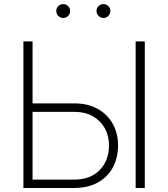

<svg xmlns="http://www.w3.org/2000/svg" viewBox="-20 -933 835 953"><path d="M127 -419.9H349.1Q416 -419.9 464.6 -392.8Q513.2 -365.7 539.6 -318.6Q565.9 -271.5 565.9 -211.4Q565.9 -148.4 539.6 -100.8Q513.2 -53.2 464.6 -26.6Q416 0 349.1 0H96.2V-727.5H141.6V-41.5H348.6Q428.7 -41.5 474.9 -88.9Q521 -136.2 521 -211.9Q521 -259.3 500 -296.9Q479 -334.5 440.7 -356.2Q402.3 -377.9 348.6 -377.9H127ZM698.7 -727.5V0H653.3V-727.5ZM493.7 -843.8Q479.5 -843.8 469.2 -854Q459 -864.3 459 -878.4Q459 -893.1 469.2 -902.8Q479.5 -912.6 493.7 -912.6Q507.8 -912.6 517.8 -902.6Q527.8 -892.6 527.8 -878.4Q527.8 -864.3 517.8 -854Q507.8 -843.8 493.7 -843.8ZM293.9 -843.8Q279.8 -843.8 269.5 -854Q259.3 -864.3 259.3 -878.4Q259.3 -893.1 269.5 -902.8Q279.8 -912.6 293.9 -912.6Q308.1 -912.6 318.1 -902.6Q328.1 -892.6 328.1 -878.4Q328.1 -864.3 318.1 -854Q308.1 -843.8 293.9 -843.8Z"/></svg>

Font: Inter 20pt ExtraLight
Style: Regular
Weight: 250
Version: Version 4.001;git-66647c0bb